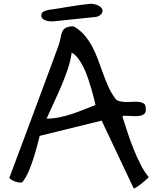

<svg xmlns="http://www.w3.org/2000/svg" viewBox="-20 -994 841 1032"><path d="M101.6 -16.6Q97.7 -11.7 85.4 -12.7Q73.2 -13.7 60.5 -18.6Q47.9 -23.4 38.6 -29.8Q29.3 -36.1 31.2 -41Q41 -67.4 62 -123Q83 -178.7 108.9 -248.5Q134.8 -318.4 163.6 -395.5Q192.4 -472.7 218.3 -542.5Q244.1 -612.3 264.6 -667.5Q285.2 -722.7 294.9 -750Q302.7 -772.5 305.7 -791.5Q308.6 -810.5 314.9 -824.2Q321.3 -837.9 334.5 -845.2Q347.7 -852.5 376 -852.5Q411.1 -832 434.6 -804.2Q458 -776.4 475.6 -743.7Q493.2 -710.9 506.3 -674.8Q519.5 -638.7 532.7 -602.5Q545.9 -566.4 561 -531.2Q576.2 -496.1 598.6 -465.8Q606.4 -454.1 621.6 -450.2Q636.7 -446.3 654.8 -445.8Q672.9 -445.3 691.9 -446.8Q710.9 -448.2 726.6 -446.3Q742.2 -444.3 752.4 -438Q762.7 -431.6 762.7 -416Q766.6 -395.5 758.8 -385.7Q751 -376 736.8 -372.6Q722.7 -369.1 704.6 -369.6Q686.5 -370.1 671.4 -371.1Q656.2 -372.1 646.5 -371.6Q636.7 -371.1 638.7 -365.2Q650.4 -329.1 664.6 -285.2Q678.7 -241.2 696.3 -197.3Q713.9 -153.3 734.4 -112.3Q754.9 -71.3 779.3 -42Q774.4 -36.1 761.7 -24.9Q749 -13.7 735.8 -3.4Q722.7 6.8 711.4 13.7Q700.2 20.5 698.2 17.6L526.4 -345.7L193.4 -263.7Q188.5 -244.1 180.2 -212.4Q171.9 -180.7 160.6 -145Q149.4 -109.4 134.8 -74.7Q120.1 -40 101.6 -16.6ZM365.2 -710.9Q359.4 -667 343.3 -619.6Q327.1 -572.3 307.1 -525.9Q287.1 -479.5 266.6 -436Q246.1 -392.6 230.5 -356.4Q265.6 -356.4 300.8 -363.8Q335.9 -371.1 369.1 -382.3Q402.3 -393.6 433.6 -406.2Q464.8 -418.9 493.2 -429.7Q490.2 -443.4 484.4 -467.3Q478.5 -491.2 470.2 -519Q461.9 -546.9 451.7 -577.1Q441.4 -607.4 428.2 -633.8Q415 -660.2 399.4 -680.7Q383.8 -701.2 365.2 -710.9ZM202.1 -910.2Q202.1 -926.8 216.3 -933.1Q230.5 -939.5 245.1 -941.4Q300.8 -949.2 354 -958.5Q407.2 -967.8 464.8 -973.6Q489.3 -973.6 506.3 -965.3Q523.4 -957 528.8 -945.8Q534.2 -934.6 527.3 -922.4Q520.5 -910.2 498 -903.3L263.7 -878.9Q255.9 -878.9 245.1 -879.9Q234.4 -880.9 225.1 -884.3Q215.8 -887.7 209 -893.6Q202.1 -899.4 202.1 -910.2Z"/></svg>

Font: Architects Daughter-petzku
Style: Regular
Weight: 400
Designer: Kimberly Geswein
Foundry: Kimberly Geswein
Version: Version 1.000 2010 initial release